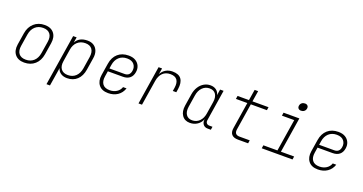

<svg xmlns="http://www.w3.org/2000/svg" viewBox="-43 -1583 4885 2581"><g transform="rotate(20 2400.0 -292.5)"><path d="M254 10Q166 10 121.5 -44.5Q77 -99 91 -190L118 -360Q133 -452 193.5 -506Q254 -560 345 -560Q434 -560 478 -505.5Q522 -451 508 -360L481 -190Q466 -97 406 -43.5Q346 10 254 10ZM261 -34Q330 -34 374.5 -75Q419 -116 431 -190L458 -360Q470 -434 438 -475Q406 -516 338 -516Q270 -516 225 -475Q180 -434 168 -360L141 -190Q129 -116 160.5 -75Q192 -34 261 -34Z M637 180 753 -550H803L790 -471Q837 -560 958 -560Q1012 -560 1049 -535Q1086 -510 1102 -465Q1118 -420 1108 -361L1081 -190Q1066 -95 1010 -42.5Q954 10 867 10Q812 10 775.5 -15.5Q739 -41 729 -84L716 0L687 180ZM864 -33Q931 -33 975 -74.5Q1019 -116 1031 -190L1058 -361Q1069 -435 1038.5 -476Q1008 -517 941 -517Q874 -517 829 -476Q784 -435 773 -361L746 -190Q734 -116 765.5 -74.5Q797 -33 864 -33Z M1455 10Q1363 10 1320 -46Q1277 -102 1291 -190L1318 -360Q1333 -455 1392.5 -507.5Q1452 -560 1546 -560Q1606 -560 1645.5 -536Q1685 -512 1702.5 -472Q1720 -432 1712 -384Q1703 -326 1666 -295.5Q1629 -265 1567 -265H1353L1341 -190Q1329 -117 1360 -75.5Q1391 -34 1462 -34Q1518 -34 1560 -61Q1602 -88 1618 -135H1668Q1645 -66 1589 -28Q1533 10 1455 10ZM1360 -308H1575Q1650 -308 1662 -384Q1671 -438 1639.5 -477Q1608 -516 1539 -516Q1469 -516 1424 -474.5Q1379 -433 1368 -360Z M1888 0 1975 -550H2025L2011 -463Q2034 -509 2076 -534.5Q2118 -560 2173 -560Q2264 -560 2300 -509Q2336 -458 2322 -365L2314 -315H2264L2272 -365Q2283 -439 2254.5 -478Q2226 -517 2158 -517Q2091 -517 2049 -476Q2007 -435 1995 -360L1938 0Z M2625 10Q2549 10 2511 -45.5Q2473 -101 2487 -189L2514 -360Q2524 -420 2552.5 -465Q2581 -510 2623.5 -535Q2666 -560 2716 -560Q2767 -560 2800 -534.5Q2833 -509 2842 -466L2855 -550H2905L2835 -105Q2831 -78 2845 -61.5Q2859 -45 2885 -45H2930L2923 0H2878Q2834 0 2811.5 -29.5Q2789 -59 2796 -105Q2777 -53 2731 -21.5Q2685 10 2625 10ZM2642 -33Q2703 -33 2745 -75Q2787 -117 2798 -189L2825 -360Q2836 -432 2808 -474.5Q2780 -517 2719 -517Q2659 -517 2617 -474.5Q2575 -432 2564 -360L2537 -189Q2526 -117 2554.5 -75Q2583 -33 2642 -33Z M3311 0Q3248 0 3219.5 -32Q3191 -64 3201 -125L3261 -505H3098L3105 -550H3268L3293 -705H3343L3318 -550H3548L3541 -505H3311L3251 -125Q3239 -45 3318 -45H3463L3456 0Z M3651 0 3658 -45H3859L3932 -505H3756L3763 -550H3989L3909 -45H4098L4091 0ZM3974 -655Q3948 -655 3934.5 -670Q3921 -685 3925 -710Q3929 -735 3947.5 -750Q3966 -765 3992 -765Q4018 -765 4031.5 -750Q4045 -735 4041 -710Q4037 -685 4018.5 -670Q4000 -655 3974 -655Z M4455 10Q4363 10 4320 -46Q4277 -102 4291 -190L4318 -360Q4333 -455 4392.5 -507.5Q4452 -560 4546 -560Q4606 -560 4645.5 -536Q4685 -512 4702.5 -472Q4720 -432 4712 -384Q4703 -326 4666 -295.5Q4629 -265 4567 -265H4353L4341 -190Q4329 -117 4360 -75.5Q4391 -34 4462 -34Q4518 -34 4560 -61Q4602 -88 4618 -135H4668Q4645 -66 4589 -28Q4533 10 4455 10ZM4360 -308H4575Q4650 -308 4662 -384Q4671 -438 4639.5 -477Q4608 -516 4539 -516Q4469 -516 4424 -474.5Q4379 -433 4368 -360Z"/></g></svg>

Font: JetBrains Mono Thin
Style: Italic
Weight: 100
Italic angle: -9°
Monospace: yes
Designer: Philipp Nurullin, Konstantin Bulenkov
Foundry: JetBrains
Version: Version 2.305; ttfautohint (v1.8.4.7-5d5b)